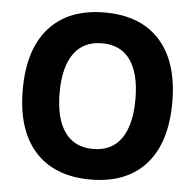

<svg xmlns="http://www.w3.org/2000/svg" viewBox="-51 -760 834 820"><g transform="rotate(5 365.5 -350.0)"><path d="M366 -708Q520 -708 603 -615.5Q686 -523 686 -350Q686 -177 603 -84.5Q520 8 366 8Q212 8 128.5 -84.5Q45 -177 45 -350Q45 -523 128.5 -615.5Q212 -708 366 -708ZM366 -576Q286 -576 244.5 -518Q203 -460 203 -350Q203 -240 244.5 -181.5Q286 -123 366 -123Q446 -123 487 -181.5Q528 -240 528 -350Q528 -460 487 -518Q446 -576 366 -576Z"/></g></svg>

Font: Asap VF Beta
Style: Regular
Weight: 400
Designer: Pablo Cosgaya
Foundry: Pablo Cosgaya
Version: Version 1.007